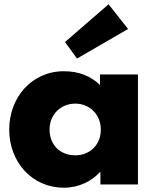

<svg xmlns="http://www.w3.org/2000/svg" viewBox="-20 -860 723 895"><path d="M283 -664 339 -587 577 -725 486 -840ZM23 -256C23 -406 128 -528 278 -528C347 -528 404 -505 446 -464V-513H623V0H448V-58H446C408 -16 348 15 278 15C128 15 23 -106 23 -256ZM211 -256C211 -186 259 -136 331 -136C400 -136 450 -186 450 -256C450 -327 397 -377 331 -377C264 -377 211 -327 211 -256Z"/></svg>

Font: Hussar Techniczny
Style: Bold 
Weight: 700
Foundry: Cannot Into Space Fonts
Version: Version 0.77